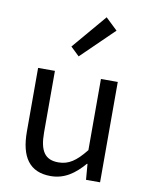

<svg xmlns="http://www.w3.org/2000/svg" viewBox="-95 -941 798 1023"><g transform="rotate(10 303.5 -429.5)"><path d="M287 -641 462 -811 398 -872 240 -686ZM250 13C325 13 379 -26 430 -85H433L440 0H516V-543H425V-158C373 -93 334 -66 278 -66C206 -66 176 -109 176 -210V-543H85V-199C85 -61 136 13 250 13Z"/></g></svg>

Font: Noto Sans JP
Style: Regular
Weight: 400
Designer: Ryoko NISHIZUKA  (kana, bopomofo & ideographs); Paul D. Hunt (Latin, Greek & Cyrillic); Sandoll Communications , Soo-you
Foundry: Adobe
Version: Version 2.002;hotconv 1.0.116;makeotfexe 2.5.65601